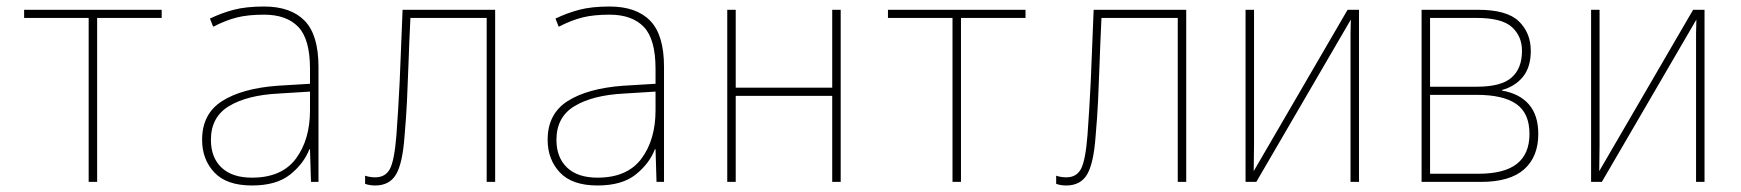

<svg xmlns="http://www.w3.org/2000/svg" viewBox="-20 -558 5340 589"><path d="M252 0V-503H54V-528H476V-503H278V0Z M753 11Q675 11 637.5 -29Q600 -69 600 -129Q600 -209 661.5 -248Q723 -287 832 -295L931 -301V-347Q931 -438 895 -475.5Q859 -513 790 -513Q741 -513 707 -504.5Q673 -496 634 -476L624 -501Q659 -518 697 -528Q735 -538 790 -538Q872 -538 914.5 -494.5Q957 -451 957 -353V0H934L931 -100H929Q912 -56 870 -22.5Q828 11 753 11ZM753 -13Q844 -13 887.5 -71Q931 -129 931 -220V-277L834 -271Q738 -266 682.5 -232.5Q627 -199 627 -129Q627 -75 659.5 -44Q692 -13 753 -13Z M1131 11Q1114 11 1100 6V-19Q1115 -14 1131 -14Q1163 -14 1176.5 -40.5Q1190 -67 1196 -142Q1199 -185 1201.5 -224Q1204 -263 1206 -306.5Q1208 -350 1210 -403.5Q1212 -457 1215 -528H1499V0H1473V-503H1239Q1235 -419 1233 -359Q1231 -299 1228.5 -248Q1226 -197 1221 -140Q1215 -57 1195 -23Q1175 11 1131 11Z M1813 11Q1735 11 1697.5 -29Q1660 -69 1660 -129Q1660 -209 1721.5 -248Q1783 -287 1892 -295L1991 -301V-347Q1991 -438 1955 -475.5Q1919 -513 1850 -513Q1801 -513 1767 -504.5Q1733 -496 1694 -476L1684 -501Q1719 -518 1757 -528Q1795 -538 1850 -538Q1932 -538 1974.5 -494.5Q2017 -451 2017 -353V0H1994L1991 -100H1989Q1972 -56 1930 -22.5Q1888 11 1813 11ZM1813 -13Q1904 -13 1947.5 -71Q1991 -129 1991 -220V-277L1894 -271Q1798 -266 1742.5 -232.5Q1687 -199 1687 -129Q1687 -75 1719.5 -44Q1752 -13 1813 -13Z M2211 0V-528H2237V-289H2533V-528H2559V0H2533V-264H2237V0Z M2902 0V-503H2704V-528H3126V-503H2928V0Z M3251 11Q3234 11 3220 6V-19Q3235 -14 3251 -14Q3283 -14 3296.5 -40.5Q3310 -67 3316 -142Q3319 -185 3321.5 -224Q3324 -263 3326 -306.5Q3328 -350 3330 -403.5Q3332 -457 3335 -528H3619V0H3593V-503H3359Q3355 -419 3353 -359Q3351 -299 3348.5 -248Q3346 -197 3341 -140Q3335 -57 3315 -23Q3295 11 3251 11Z M3801 0V-528H3827V-114Q3827 -90 3826.5 -72.5Q3826 -55 3826 -33L4114 -528H4149V0H4123V-414Q4123 -437 4123 -455.5Q4123 -474 4124 -498L3834 0Z M4341 0V-528H4514Q4603 -528 4639.5 -492.5Q4676 -457 4676 -402Q4676 -352 4652 -322.5Q4628 -293 4588 -282V-280Q4641 -271 4670 -238Q4699 -205 4699 -147Q4699 -77 4655.5 -38.5Q4612 0 4523 0ZM4367 -292H4511Q4585 -292 4617 -320Q4649 -348 4649 -402Q4649 -447 4618 -475Q4587 -503 4510 -503H4367ZM4367 -25H4515Q4595 -25 4633.5 -55.5Q4672 -86 4672 -147Q4672 -211 4631.5 -239Q4591 -267 4511 -267H4367Z M4861 0V-528H4887V-114Q4887 -90 4886.5 -72.5Q4886 -55 4886 -33L5174 -528H5209V0H5183V-414Q5183 -437 5183 -455.5Q5183 -474 5184 -498L4894 0Z"/></svg>

Font: Noto Sans Mono Condensed Thin
Style: Regular
Weight: 100
Width: 3
Designer: Monotype Design Team
Foundry: Monotype Imaging Inc.
Version: Version 2.014; ttfautohint (v1.8.4.7-5d5b)